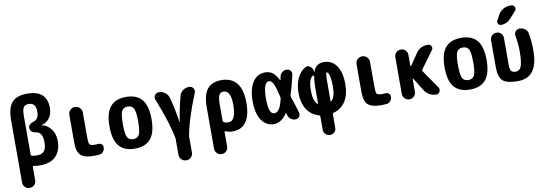

<svg xmlns="http://www.w3.org/2000/svg" viewBox="-67 -1263 5635 1975"><g transform="rotate(-10 2750.0 -275.5)"><path d="M245.1 -96.7Q295.9 -96.7 319.8 -124.5Q343.8 -152.3 343.8 -214.8Q343.8 -273.4 325.7 -301.3Q307.6 -329.1 267.6 -334Q245.1 -336.9 230 -352.1Q214.8 -367.2 214.8 -388.2Q214.8 -409.2 230 -423.8Q245.1 -438.5 267.6 -444.3Q325.2 -459 326.2 -540Q326.2 -632.8 252 -632.8Q212.9 -632.8 197.3 -608.4Q181.6 -584 181.6 -514.6V-117.2Q181.6 -105.5 193.4 -102.5Q216.8 -96.7 245.1 -96.7ZM346.7 -393.6Q403.3 -382.8 441.9 -332Q480.5 -281.2 480.5 -210Q480.5 -102.5 423.3 -46.4Q366.2 9.8 259.8 9.8Q225.6 9.8 193.4 3.9Q189.5 2.9 185.5 5.9Q181.6 8.8 181.6 13.7V152.3Q181.6 180.7 161.6 200.2Q141.6 219.7 112.8 219.7Q84 219.7 64.5 199.7Q44.9 179.7 44.9 152.3V-500Q44.9 -627 94.2 -683.6Q143.6 -740.2 254.9 -740.2Q460 -740.2 460 -554.7Q460 -494.1 428.7 -450.7Q397.5 -407.2 346.7 -396.5Q344.7 -396.5 344.7 -395Q344.7 -393.6 346.7 -393.6Z M879.9 -103.5Q902.3 -106.4 918.5 -94.7Q934.6 -83 934.6 -61.5Q934.6 -35.2 919.4 -15.6Q904.3 3.9 879.9 6.8Q853.5 9.8 825.2 9.8Q722.7 9.8 683.6 -27.3Q644.5 -64.5 644.5 -160.2V-450.2Q644.5 -479.5 665 -499.5Q685.5 -519.5 714.8 -519.5Q744.1 -519.5 764.6 -499Q785.2 -478.5 785.2 -450.2V-190.4Q785.2 -129.9 795.9 -115.7Q806.6 -101.6 855.5 -101.6Q862.3 -101.6 879.9 -103.5Z M1187.5 -124Q1205.1 -89.8 1250 -89.8Q1294.9 -89.8 1312.5 -124Q1330.1 -158.2 1330.1 -260.3Q1330.1 -362.3 1312.5 -396Q1294.9 -429.7 1250 -429.7Q1205.1 -429.7 1187.5 -396Q1169.9 -362.3 1169.9 -260.3Q1169.9 -158.2 1187.5 -124ZM1085 -465.3Q1139.6 -530.3 1250 -530.3Q1360.4 -530.3 1415 -465.3Q1469.7 -400.4 1469.7 -260.3Q1469.7 -120.1 1415 -55.2Q1360.4 9.8 1250 9.8Q1139.6 9.8 1085 -55.2Q1030.3 -120.1 1030.3 -260.3Q1030.3 -400.4 1085 -465.3Z M1907.2 -519.5Q1935.5 -519.5 1950.2 -496.6Q1964.8 -473.6 1954.1 -448.2Q1847.7 -186.5 1819.3 -19.5V150.4Q1819.3 179.7 1798.8 199.7Q1778.3 219.7 1749 219.7Q1719.7 219.7 1699.2 199.2Q1678.7 178.7 1678.7 150.4V-19.5Q1649.4 -185.5 1543.9 -448.2Q1533.2 -474.6 1548.3 -497.1Q1563.5 -519.5 1590.8 -519.5Q1626 -519.5 1654.3 -499Q1682.6 -478.5 1692.4 -446.3Q1725.6 -329.1 1748 -180.7Q1748 -179.7 1749 -179.7Q1750 -179.7 1750 -180.7Q1773.4 -329.1 1805.7 -446.3Q1815.4 -479.5 1843.8 -499.5Q1872.1 -519.5 1907.2 -519.5Z M2245.1 -89.8Q2323.2 -89.8 2323.2 -259.8Q2323.2 -410.2 2245.1 -410.2Q2213.9 -410.2 2200.2 -383.3Q2186.5 -356.4 2186.5 -285.2V-116.2Q2186.5 -104.5 2196.3 -99.6Q2215.8 -89.8 2245.1 -89.8ZM2245.1 -530.3Q2350.6 -530.3 2405.3 -461.9Q2460 -393.6 2460 -259.8Q2460 9.8 2269.5 9.8Q2230.5 9.8 2198.2 -4.9Q2194.3 -6.8 2190.4 -4.9Q2186.5 -2.9 2186.5 1V152.3Q2186.5 180.7 2167 200.2Q2147.5 219.7 2118.2 219.7Q2089.8 219.7 2069.8 199.7Q2049.8 179.7 2049.8 152.3V-280.3Q2049.8 -410.2 2098.1 -470.2Q2146.5 -530.3 2245.1 -530.3Z M2813.5 -233.4Q2816.4 -244.1 2813.5 -254.9Q2789.1 -363.3 2770 -398.9Q2751 -434.6 2724.6 -434.6Q2697.3 -434.6 2681.2 -390.1Q2665 -345.7 2665 -259.8Q2665 -99.6 2724.6 -99.6Q2752 -99.6 2773.4 -127.9Q2794.9 -156.2 2813.5 -233.4ZM2920.9 -234.4Q2942.4 -176.8 2975.6 -64.5Q2982.4 -40 2967.8 -20Q2953.1 0 2926.8 0Q2897.5 0 2875.5 -19Q2853.5 -38.1 2848.6 -67.4Q2847.7 -68.4 2847.7 -72.3Q2847.7 -76.2 2846.7 -77.1Q2845.7 -80.1 2843.3 -80.6Q2840.8 -81.1 2839.8 -79.1Q2779.3 9.8 2700.2 9.8Q2623 9.8 2574.2 -60.1Q2525.4 -129.9 2525.4 -259.8Q2525.4 -387.7 2573.2 -459Q2621.1 -530.3 2700.2 -530.3Q2744.1 -530.3 2775.4 -509.8Q2806.6 -489.3 2840.8 -426.8Q2844.7 -423.8 2847.7 -428.7Q2847.7 -433.6 2849.6 -442.9Q2851.6 -452.1 2851.6 -456.1Q2855.5 -483.4 2876.5 -501.5Q2897.5 -519.5 2924.8 -519.5Q2950.2 -519.5 2965.8 -501Q2981.4 -482.4 2975.6 -457Q2947.3 -335.9 2920.9 -254.9Q2918 -244.1 2920.9 -234.4Z M3324.2 -120.1Q3365.2 -159.2 3365.2 -269.5Q3365.2 -316.4 3359.4 -352.1Q3353.5 -387.7 3345.7 -403.8Q3337.9 -419.9 3330.1 -419.9Q3325.2 -419.9 3323.2 -416.5Q3321.3 -413.1 3318.8 -397.5Q3316.4 -381.8 3315.9 -350.1Q3315.4 -318.4 3315.4 -259.8V-124Q3315.4 -120.1 3318.8 -119.1Q3322.3 -118.2 3324.2 -120.1ZM3193.4 -403.3Q3194.3 -407.2 3191.4 -410.2Q3188.5 -413.1 3183.6 -412.1Q3134.8 -390.6 3134.8 -259.8Q3134.8 -157.2 3175.8 -119.1Q3177.7 -117.2 3181.2 -118.7Q3184.6 -120.1 3184.6 -124V-299.8Q3185.5 -357.4 3193.4 -403.3ZM3495.1 -269.5Q3495.1 -160.2 3451.7 -90.8Q3408.2 -21.5 3326.2 1Q3315.4 4.9 3315.4 14.6V155.3Q3315.4 182.6 3296.4 201.2Q3277.3 219.7 3250 219.7Q3222.7 219.7 3203.6 200.7Q3184.6 181.6 3184.6 155.3V14.6Q3184.6 4.9 3173.8 1Q3092.8 -21.5 3048.8 -89.4Q3004.9 -157.2 3004.9 -259.8Q3004.9 -349.6 3036.1 -415.5Q3067.4 -481.4 3120.1 -509.8Q3148.4 -525.4 3174.3 -503.9Q3200.2 -482.4 3200.2 -447.3Q3200.2 -445.3 3201.2 -445.3Q3202.1 -445.3 3203.1 -446.3Q3232.4 -530.3 3315.4 -530.3Q3398.4 -530.3 3446.8 -461.9Q3495.1 -393.6 3495.1 -269.5Z M3879.9 -103.5Q3902.3 -106.4 3918.5 -94.7Q3934.6 -83 3934.6 -61.5Q3934.6 -35.2 3919.4 -15.6Q3904.3 3.9 3879.9 6.8Q3853.5 9.8 3825.2 9.8Q3722.7 9.8 3683.6 -27.3Q3644.5 -64.5 3644.5 -160.2V-450.2Q3644.5 -479.5 3665 -499.5Q3685.5 -519.5 3714.8 -519.5Q3744.1 -519.5 3764.6 -499Q3785.2 -478.5 3785.2 -450.2V-190.4Q3785.2 -129.9 3795.9 -115.7Q3806.6 -101.6 3855.5 -101.6Q3862.3 -101.6 3879.9 -103.5Z M4300.8 -260.7 4433.6 -67.4Q4447.3 -45.9 4435.5 -22.9Q4423.8 0 4399.4 0Q4361.3 0 4328.1 -18.6Q4294.9 -37.1 4275.4 -69.3L4193.4 -201.2Q4189.5 -204.1 4186.5 -199.2V-68.4Q4186.5 -40 4167 -20Q4147.5 0 4118.2 0Q4089.8 0 4069.8 -20Q4049.8 -40 4049.8 -68.4V-452.1Q4049.8 -480.5 4069.8 -500Q4089.8 -519.5 4118.2 -519.5Q4147.5 -519.5 4167 -500Q4186.5 -480.5 4186.5 -452.1V-335.9Q4186.5 -334 4189.5 -333Q4192.4 -332 4193.4 -334L4275.4 -454.1Q4320.3 -520.5 4400.4 -519.5Q4425.8 -519.5 4436.5 -497.6Q4447.3 -475.6 4431.6 -456.1L4301.8 -279.3Q4294.9 -269.5 4300.8 -260.7Z M4687.5 -124Q4705.1 -89.8 4750 -89.8Q4794.9 -89.8 4812.5 -124Q4830.1 -158.2 4830.1 -260.3Q4830.1 -362.3 4812.5 -396Q4794.9 -429.7 4750 -429.7Q4705.1 -429.7 4687.5 -396Q4669.9 -362.3 4669.9 -260.3Q4669.9 -158.2 4687.5 -124ZM4585 -465.3Q4639.6 -530.3 4750 -530.3Q4860.4 -530.3 4915 -465.3Q4969.7 -400.4 4969.7 -260.3Q4969.7 -120.1 4915 -55.2Q4860.4 9.8 4750 9.8Q4639.6 9.8 4585 -55.2Q4530.3 -120.1 4530.3 -260.3Q4530.3 -400.4 4585 -465.3Z M5360.4 -519.5Q5391.6 -519.5 5416 -500.5Q5440.4 -481.4 5445.3 -451.2Q5460 -368.2 5460 -269.5Q5460 10.7 5250 9.8Q5134.8 9.8 5092.3 -28.8Q5049.8 -67.4 5049.8 -169.9V-452.1Q5049.8 -480.5 5069.8 -500Q5089.8 -519.5 5118.2 -519.5Q5146.5 -519.5 5165.5 -500Q5184.6 -480.5 5184.6 -452.1V-169.9Q5184.6 -124 5198.2 -106.9Q5211.9 -89.8 5245.1 -89.8Q5285.2 -89.8 5302.7 -133.3Q5320.3 -176.8 5320.3 -294.9Q5320.3 -371.1 5304.7 -452.1Q5299.8 -479.5 5316.4 -499.5Q5333 -519.5 5360.4 -519.5ZM5304.7 -769.5H5315.4Q5340.8 -769.5 5350.6 -747.1Q5360.4 -724.6 5343.8 -706.1L5280.3 -634.8Q5240.2 -589.8 5179.7 -589.8Q5160.2 -589.8 5149.4 -606.9Q5138.7 -624 5149.4 -641.6L5178.7 -696.3Q5197.3 -730.5 5231.4 -750Q5265.6 -769.5 5304.7 -769.5Z"/></g></svg>

Font: Rounded-X Mgen+ 1mn bold
Style: Bold
Weight: 700
Designer: [Source Han Sans]
Ryoko NISHIZUKA  (kana & ideographs); Paul D. Hunt (Latin, Greek & Cyrillic); Wenlong ZHANG  (bopomofo
Version: Version 1.059.20150602